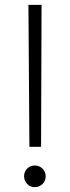

<svg xmlns="http://www.w3.org/2000/svg" viewBox="-20 -760 287 790"><path d="M101 -156 97 -740H151L149 -156ZM123 10Q104 10 91.5 -3.5Q79 -17 79 -35Q79 -53 91.5 -66Q104 -79 123 -79Q142 -79 155 -66Q168 -53 168 -35Q168 -16 155 -3Q142 10 123 10Z"/></svg>

Font: Be Vietnam Pro ExtraLight
Style: Regular
Weight: 200
Designer: Lam Bao, Tony Le, Vietanh Nguyen
Foundry: Yellow Type Foundry
Version: Version 1.002; ttfautohint (v1.8.3)